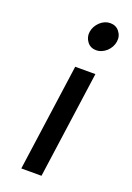

<svg xmlns="http://www.w3.org/2000/svg" viewBox="-139 -565 566 822"><g transform="rotate(20 144.0 -154.5)"><path d="M198 -382Q172 -382 157 -401Q141 -422 145 -447Q149 -473 170 -493Q191 -512 216 -512Q242 -512 257 -493Q273 -473 269 -447Q265 -421 244 -401Q222 -382 198 -382ZM70 203 138 -285H230L162 203Z"/></g></svg>

Font: Unageo
Style: Medium-Italic
Weight: 500
Designer: Richard Sepsi
Foundry: Richard Sepsi
Version: Version 2.000